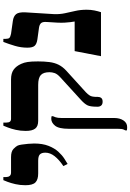

<svg xmlns="http://www.w3.org/2000/svg" viewBox="168 -806 797 1174"><g transform="rotate(-90 567.0 -218.5)"><path d="M152 -204 139 -230Q178 -256 199.5 -283.5Q221 -311 221 -340Q221 -363 210.5 -373.5Q200 -384 172 -384H94Q56 -384 39 -401Q22 -418 22 -462Q22 -495 28.5 -523Q35 -551 42.5 -571Q50 -591 53 -597H72V-579Q72 -567 78.5 -558.5Q85 -550 100 -550H194Q229 -550 244.5 -534.5Q260 -519 264 -510Q268 -502 270.5 -484.5Q273 -467 275 -446.5Q277 -426 277 -409Q277 -357 262.5 -320.5Q248 -284 227 -261Q206 -238 185 -224.5Q164 -211 152 -204Z M533 10Q517 10 509.5 1.5Q502 -7 502 -20V-25Q502 -66 511 -83.5Q520 -101 543 -122L681 -248Q702 -267 707.5 -283Q713 -299 713 -315Q713 -352 695.5 -368Q678 -384 635 -384H416Q382 -384 368 -402.5Q354 -421 354 -460Q354 -492 360.5 -520.5Q367 -549 375 -569.5Q383 -590 386 -597H405V-579Q405 -564 410.5 -557Q416 -550 428 -550H669Q706 -550 728 -534.5Q750 -519 764 -488Q772 -471 775.5 -448.5Q779 -426 779 -385Q779 -347 775 -315.5Q771 -284 758.5 -259Q746 -234 722 -212L591 -93Q578 -81 570 -68Q562 -55 562 -25V-19Q562 -7 555.5 1.5Q549 10 533 10ZM377 160Q365 160 357 158V150Q359 146 363 137Q367 128 367 101V-197Q367 -258 386 -281Q405 -304 428 -304Q436 -304 444 -302V-294Q442 -290 437.5 -277.5Q433 -265 433 -241V81Q433 115 418 137.5Q403 160 377 160Z M811 0 842 -161H1023Q1021 -173 1019 -188Q1017 -203 1016 -222.5Q1015 -242 1016 -265L1020 -331Q1022 -356 1013.5 -366Q1005 -376 985 -379L913 -389Q886 -393 874.5 -405.5Q863 -418 863 -450Q863 -489 874 -526Q885 -563 898 -597H917V-582Q917 -566 923 -560Q929 -554 948 -550L1026 -539Q1055 -535 1068 -519Q1081 -503 1079 -462L1068 -285Q1067 -252 1073.5 -221Q1080 -190 1087.5 -157.5Q1095 -125 1095 -88Q1095 -62 1090.5 -40Q1086 -18 1080 0Z"/></g></svg>

Font: Frank Ruhl Libre
Style: Bold
Weight: 700
Designer: Yanek Iontef
Foundry: Fontef
Version: Version 6.004